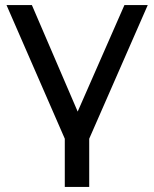

<svg xmlns="http://www.w3.org/2000/svg" viewBox="-20 -550 614 764"><path d="M5.9 -529.8H106.9L289.1 -106L475.1 -529.8H567.9L335 2V193.8H237.8V2Z"/></svg>

Font: Montserrat Medium
Style: Regular
Weight: 500
Designer: Julieta Ulanovsky
Foundry: Julieta Ulanovsky
Version: Version 7.200